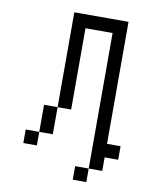

<svg xmlns="http://www.w3.org/2000/svg" viewBox="-84 -686 669 872"><g transform="rotate(10 250.0 -250.0)"><path d="M500 0V-62.5H437.5V-625H187.5V-187.5H125Q125 -187.5 125 -62.5H62.5V0H125V-62.5H187.5Q187.5 -62.5 187.5 -187.5H250Q250 -187.5 250 -562.5H375Q375 -562.5 375 62.5H312.5V125H375V62.5H437.5V0Z"/></g></svg>

Font: Unifont
Style: Regular
Weight: 500
Version: Version 15.1.04